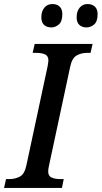

<svg xmlns="http://www.w3.org/2000/svg" viewBox="-47 -932 504 952"><path d="M-27 0 -17 -44H-1Q28 -44 51.5 -56.5Q75 -69 84 -113L189 -603Q190 -610 191.5 -618.5Q193 -627 193 -632Q193 -655 176 -662.5Q159 -670 132 -670H115L125 -714H412L402 -670H386Q356 -670 333 -657Q310 -644 301 -601L196 -111Q192 -94 192 -82Q192 -59 209 -51.5Q226 -44 253 -44H269L260 0ZM382 -796Q360 -796 346.5 -808.5Q333 -821 333 -846Q333 -876 348 -894Q363 -912 387 -912Q409 -912 423 -899.5Q437 -887 437 -862Q437 -825 419.5 -810.5Q402 -796 382 -796ZM208 -796Q185 -796 171.5 -808.5Q158 -821 158 -846Q158 -876 173 -894Q188 -912 213 -912Q235 -912 248.5 -899.5Q262 -887 262 -862Q262 -825 244.5 -810.5Q227 -796 208 -796Z"/></svg>

Font: Noto Serif SemiCondensed Medium
Style: Italic
Weight: 500
Width: 4
Italic angle: -12°
Designer: Monotype Design Team
Foundry: Monotype Imaging Inc.
Version: Version 2.013